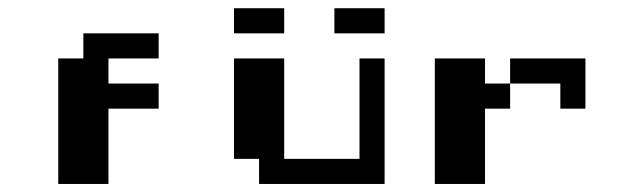

<svg xmlns="http://www.w3.org/2000/svg" viewBox="-20 -458 1540 478"><path d="M187.5 -375H375V-312.5H250V-250H375V-187.5H250V0H125V-312.5H187.5Z M562.5 -437.5H687.5V-375H562.5ZM812.5 -437.5H937.5V-375H812.5ZM562.5 -312.5H687.5V-62.5H875V-312.5H937.5V0H625V-62.5H562.5Z M1250 -312.5H1437.5V-187.5H1375V-250H1250ZM1062.5 -312.5H1187.5V-250H1250V-187.5H1187.5V0H1062.5Z"/></svg>

Font: Half Eighties
Style: Regular
Weight: 400
Monospace: yes
Designer: Jayvee Enaguas (HarvettFox96)
Version: 20191127.01dev02